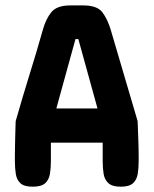

<svg xmlns="http://www.w3.org/2000/svg" viewBox="-20 -704 579 724"><path d="M397.5 -591.8 499 -247.1Q499.5 -230.5 500.2 -213.4Q501 -196.3 501.5 -179.2Q502.9 -145 502.9 -112.3V-97.7Q502.9 -69.8 499.3 -47.9Q495.6 -25.9 481.4 -12.9Q467.3 0 435.5 0Q403.8 0 389.2 -12.9Q374.5 -25.9 370.8 -47.9Q367.2 -69.8 367.2 -97.7V-166H171.9V-97.7Q171.9 -69.8 168.2 -47.9Q164.6 -25.9 150.1 -12.9Q135.7 0 103.5 0Q71.3 0 57.1 -12.9Q43 -25.9 39.6 -47.9Q36.1 -69.8 36.1 -97.7V-112.3Q36.1 -129.4 36.6 -154.3Q37.1 -179.2 37.8 -204.6Q38.6 -230 39.1 -247.1Q51.3 -289.6 64 -332.8Q76.7 -376 90.3 -419.4Q104 -462.9 116.7 -505.9Q129.4 -548.8 141.6 -591.8Q152.8 -632.3 173.6 -658Q194.3 -683.6 245.1 -683.6H293.9Q346.2 -683.6 365.7 -658Q385.3 -632.3 397.5 -591.8ZM275.4 -556.6H264.6L192.4 -294.9H347.7Z"/></svg>

Font: Dangrek
Style: Regular
Weight: 400
Designer: Danh Hong
Version: Version 8.001; ttfautohint (v1.8.3)